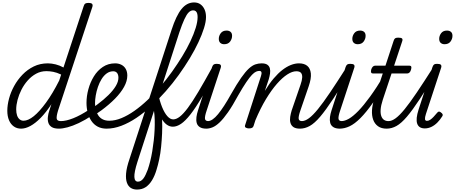

<svg xmlns="http://www.w3.org/2000/svg" viewBox="-20 -1039 3734 1576"><path d="M153 17Q119 17 93.5 -1Q68 -19 54 -52Q40 -85 40 -130Q40 -176 54 -229Q68 -282 96 -333Q124 -384 164.5 -426Q205 -468 257 -493.5Q309 -519 373 -519Q403 -519 437 -510.5Q471 -502 501 -485L667 -989Q672 -1005 680.5 -1010Q689 -1015 705 -1015Q730 -1015 736.5 -1006.5Q743 -998 738 -982L457 -133Q442 -84 445.5 -64.5Q449 -45 480 -45Q488 -45 492 -35.5Q496 -26 494.5 -14Q493 -2 486 7.5Q479 17 465 17Q425 17 404.5 4Q384 -9 377 -31Q370 -53 373 -79.5Q376 -106 385 -132L402 -184Q357 -115 313.5 -71Q270 -27 229.5 -5Q189 17 153 17ZM173 -48Q211 -48 257.5 -85.5Q304 -123 358 -197Q412 -271 466 -378L482 -427Q446 -444 416.5 -449.5Q387 -455 361 -455Q315 -455 276.5 -434Q238 -413 207.5 -378.5Q177 -344 156 -302.5Q135 -261 124 -219Q113 -177 113 -141Q113 -113 120 -92Q127 -71 141 -59.5Q155 -48 173 -48Z M464 17Q448 17 442.5 7.5Q437 -2 440.5 -14Q444 -26 454.5 -35.5Q465 -45 480 -45Q522 -45 581.5 -68.5Q641 -92 715 -141Q725 -148 733 -144Q741 -140 745.5 -130Q750 -120 748 -109Q746 -98 737 -92Q678 -53 627 -29Q576 -5 534.5 6Q493 17 464 17Z M714 -136Q732 -147 748.5 -159Q765 -171 781 -183Q832 -221 870.5 -259Q909 -297 930.5 -333Q952 -369 952 -401Q952 -426 941 -440Q930 -454 908 -454Q896 -454 890.5 -464Q885 -474 886.5 -487Q888 -500 898 -509.5Q908 -519 925 -519Q954 -519 977 -507Q1000 -495 1012.5 -472.5Q1025 -450 1025 -419Q1025 -374 998.5 -326Q972 -278 924.5 -229.5Q877 -181 812 -133Q795 -121 776.5 -108.5Q758 -96 740 -84Z M855 17Q813 17 782 0.5Q751 -16 730.5 -46Q710 -76 700 -114Q690 -152 690 -195Q690 -250 705.5 -307Q721 -364 750.5 -412Q780 -460 824 -489.5Q868 -519 925 -519Q934 -519 936.5 -509.5Q939 -500 936.5 -487Q934 -474 927 -464Q920 -454 911 -454Q880 -454 856 -436.5Q832 -419 814 -390Q796 -361 784 -326Q772 -291 766 -256Q760 -221 760 -191Q760 -161 767 -135Q774 -109 788.5 -89Q803 -69 825 -58.5Q847 -48 877 -48Q925 -48 977 -69.5Q1029 -91 1083 -129Q1137 -167 1191 -218Q1245 -269 1296 -328Q1347 -387 1392.5 -451Q1438 -515 1476.5 -578Q1515 -641 1543 -700.5Q1571 -760 1586.5 -810.5Q1602 -861 1602 -899Q1602 -909 1612 -914.5Q1622 -920 1636 -920Q1650 -920 1660.5 -914.5Q1671 -909 1671 -899Q1671 -861 1654.5 -808Q1638 -755 1608.5 -692Q1579 -629 1538 -561Q1497 -493 1447 -423.5Q1397 -354 1340.5 -290Q1284 -226 1223.5 -170Q1163 -114 1100.5 -72Q1038 -30 976 -6.5Q914 17 855 17Z M1104 517Q1076 517 1054.5 504Q1033 491 1022 461.5Q1011 432 1015 384Q1019 336 1043 266L1388 -793Q1426 -911 1470 -965Q1514 -1019 1573 -1019Q1604 -1019 1625.5 -1003.5Q1647 -988 1659 -961.5Q1671 -935 1671 -899Q1671 -883 1660.5 -875.5Q1650 -868 1636 -868Q1622 -868 1612 -875.5Q1602 -883 1602 -899Q1602 -916 1598.5 -928Q1595 -940 1587 -947Q1579 -954 1565 -954Q1546 -954 1529 -937.5Q1512 -921 1493.5 -881Q1475 -841 1452 -773L1283 -251Q1295 -209 1301.5 -158.5Q1308 -108 1310.5 -54Q1313 0 1310.5 56Q1308 112 1302.5 166Q1297 220 1287 268Q1277 316 1264 357Q1250 404 1228 440.5Q1206 477 1176 497Q1146 517 1104 517ZM1112 452Q1125 452 1136 445.5Q1147 439 1157 426Q1167 413 1175.5 394.5Q1184 376 1193 353Q1204 321 1213.5 282.5Q1223 244 1230 201.5Q1237 159 1242 115Q1247 71 1249 28Q1251 -15 1250 -55.5Q1249 -96 1244 -129L1108 290Q1081 375 1083 413.5Q1085 452 1112 452Z M1399 1Q1372 1 1348.5 -16Q1325 -33 1305.5 -66.5Q1286 -100 1271.5 -150Q1257 -200 1248 -266Q1246 -277 1252.5 -282Q1259 -287 1267 -285.5Q1275 -284 1278 -272Q1291 -208 1310.5 -160Q1330 -112 1353.5 -85.5Q1377 -59 1402 -59Q1427 -59 1456 -81.5Q1485 -104 1522 -153.5Q1559 -203 1607.5 -284.5Q1656 -366 1721 -484Q1725 -492 1733 -492.5Q1741 -493 1748 -489Q1755 -485 1758 -476.5Q1761 -468 1756 -458Q1689 -329 1637 -241Q1585 -153 1543 -99.5Q1501 -46 1466 -22.5Q1431 1 1399 1Z M1674 17Q1639 17 1619.5 4Q1600 -9 1594.5 -30.5Q1589 -52 1592.5 -78.5Q1596 -105 1605 -132L1721 -489Q1727 -505 1735 -510Q1743 -515 1759 -515Q1783 -515 1790 -507Q1797 -499 1792 -483L1677 -134Q1660 -84 1662.5 -64.5Q1665 -45 1690 -45Q1703 -45 1708.5 -35.5Q1714 -26 1712.5 -14Q1711 -2 1701.5 7.5Q1692 17 1674 17ZM1820 -676Q1801 -676 1788.5 -687Q1776 -698 1776 -720Q1776 -745 1792 -766.5Q1808 -788 1840 -788Q1860 -788 1872.5 -777.5Q1885 -767 1885 -745Q1885 -720 1869 -698Q1853 -676 1820 -676Z M1673 17Q1659 17 1654.5 7.5Q1650 -2 1653.5 -14Q1657 -26 1666 -35.5Q1675 -45 1687 -45Q1705 -45 1726 -59.5Q1747 -74 1770 -102Q1793 -130 1820 -171.5Q1847 -213 1877 -267Q1924 -350 1959.5 -400.5Q1995 -451 2023 -476.5Q2051 -502 2076 -510.5Q2101 -519 2128 -519Q2138 -519 2140.5 -509.5Q2143 -500 2139.5 -488Q2136 -476 2128 -466.5Q2120 -457 2109 -457Q2097 -457 2082.5 -451Q2068 -445 2048.5 -425Q2029 -405 2001.5 -364.5Q1974 -324 1935 -256Q1889 -171 1851.5 -117.5Q1814 -64 1783 -34.5Q1752 -5 1725 6Q1698 17 1673 17Z M2443 17Q2407 17 2388.5 4Q2370 -9 2364 -31Q2358 -53 2362 -79.5Q2366 -106 2374 -132L2447 -344Q2459 -378 2460.5 -402.5Q2462 -427 2451 -440.5Q2440 -454 2412 -454Q2379 -454 2338.5 -428Q2298 -402 2253.5 -351.5Q2209 -301 2163.5 -226Q2118 -151 2076 -51L2062 -7Q2059 4 2050.5 9.5Q2042 15 2023 15Q2009 15 1998 9Q1987 3 1992 -12L2122 -414Q2129 -435 2126 -446Q2123 -457 2108 -457Q2097 -457 2092.5 -466.5Q2088 -476 2090.5 -488Q2093 -500 2102.5 -509.5Q2112 -519 2127 -519Q2158 -519 2174 -508Q2190 -497 2195 -478Q2200 -459 2196.5 -435.5Q2193 -412 2186 -388L2154 -293Q2190 -352 2226 -394.5Q2262 -437 2297.5 -464.5Q2333 -492 2367.5 -505.5Q2402 -519 2434 -519Q2477 -519 2502 -498.5Q2527 -478 2531.5 -436.5Q2536 -395 2514 -331L2446 -133Q2429 -84 2431.5 -64.5Q2434 -45 2459 -45Q2471 -45 2476.5 -35.5Q2482 -26 2480.5 -14Q2479 -2 2469.5 7.5Q2460 17 2443 17Z M2442 17Q2430 17 2424 7.5Q2418 -2 2419.5 -14Q2421 -26 2430.5 -35.5Q2440 -45 2458 -45Q2484 -45 2516 -68.5Q2548 -92 2590 -143.5Q2632 -195 2689 -279.5Q2746 -364 2823 -485Q2830 -498 2842 -496Q2854 -494 2861.5 -485Q2869 -476 2862 -464Q2777 -322 2715.5 -228.5Q2654 -135 2608 -81Q2562 -27 2522.5 -5Q2483 17 2442 17Z M2770 17Q2735 17 2715.5 4Q2696 -9 2690.5 -30.5Q2685 -52 2688.5 -78.5Q2692 -105 2701 -132L2817 -489Q2823 -505 2831 -510Q2839 -515 2855 -515Q2879 -515 2886 -507Q2893 -499 2888 -483L2773 -134Q2756 -84 2758.5 -64.5Q2761 -45 2786 -45Q2799 -45 2804.5 -35.5Q2810 -26 2808.5 -14Q2807 -2 2797.5 7.5Q2788 17 2770 17ZM2916 -676Q2897 -676 2884.5 -687Q2872 -698 2872 -720Q2872 -745 2888 -766.5Q2904 -788 2936 -788Q2956 -788 2968.5 -777.5Q2981 -767 2981 -745Q2981 -720 2965 -698Q2949 -676 2916 -676Z M2767 17Q2755 17 2749 7.5Q2743 -2 2744.5 -14Q2746 -26 2755.5 -35.5Q2765 -45 2783 -45Q2810 -45 2844 -64.5Q2878 -84 2921 -128Q2964 -172 3017.5 -245.5Q3071 -319 3136 -427Q3143 -439 3155 -437.5Q3167 -436 3174 -426.5Q3181 -417 3173 -405Q3101 -280 3043.5 -198.5Q2986 -117 2938.5 -69.5Q2891 -22 2849.5 -2.5Q2808 17 2767 17Z M3154 17Q3110 17 3082.5 -3Q3055 -23 3043 -57Q3031 -91 3033.5 -134.5Q3036 -178 3052 -225L3122 -436H3040Q3030 -436 3026.5 -444Q3023 -452 3027 -468Q3032 -484 3040.5 -492Q3049 -500 3059 -500H3144L3211 -704Q3216 -720 3224 -725Q3232 -730 3249 -730Q3274 -730 3280.5 -722.5Q3287 -715 3281 -699L3215 -500H3341Q3352 -500 3355.5 -492.5Q3359 -485 3354 -468Q3350 -452 3341.5 -444Q3333 -436 3323 -436H3194L3122 -220Q3107 -174 3104.5 -140.5Q3102 -107 3110 -85.5Q3118 -64 3133 -54.5Q3148 -45 3168 -45Q3180 -45 3186 -35.5Q3192 -26 3190.5 -14Q3189 -2 3180 7.5Q3171 17 3154 17Z M3154 17Q3142 17 3136 7.5Q3130 -2 3131.5 -14Q3133 -26 3142.5 -35.5Q3152 -45 3170 -45Q3196 -45 3228 -68.5Q3260 -92 3302 -143.5Q3344 -195 3401 -279.5Q3458 -364 3535 -485Q3542 -498 3554 -496Q3566 -494 3573.5 -485Q3581 -476 3574 -464Q3489 -322 3427.5 -228.5Q3366 -135 3320 -81Q3274 -27 3234.5 -5Q3195 17 3154 17Z M3467 15Q3418 15 3404.5 -24Q3391 -63 3416 -140L3530 -489Q3536 -505 3543.5 -510Q3551 -515 3568 -515Q3592 -515 3599 -507Q3606 -499 3601 -483L3476 -103Q3467 -75 3468.5 -61Q3470 -47 3485 -47Q3498 -47 3511.5 -56Q3525 -65 3539 -80Q3553 -95 3568 -113Q3575 -122 3582 -123Q3589 -124 3598 -117Q3611 -108 3613.5 -100Q3616 -92 3610 -84Q3592 -55 3569.5 -32.5Q3547 -10 3521 2.5Q3495 15 3467 15ZM3629 -676Q3610 -676 3597.5 -687Q3585 -698 3585 -720Q3585 -745 3601 -766.5Q3617 -788 3649 -788Q3669 -788 3681.5 -777.5Q3694 -767 3694 -745Q3694 -720 3678 -698Q3662 -676 3629 -676Z"/></svg>

Font: Playwrite US Trad Light
Style: Regular
Weight: 300
Designer: Veronika Burian, José Scaglione
Foundry: TypeTogether
Version: Version 1.003